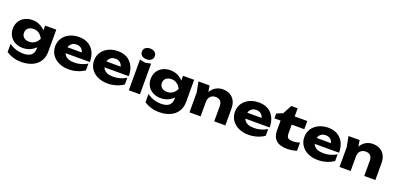

<svg xmlns="http://www.w3.org/2000/svg" viewBox="14 -2030 7028 3414"><g transform="rotate(20 3528.5 -323.0)"><path d="M552.5 -240.9 559.4 -265.4V-408.2L552.5 -428.9V-571.8H763V-152.3Q763 -48.9 714.1 26.6Q665.2 102.1 576 141.8Q486.7 181.6 368 181.6Q289.8 181.6 222 161.6Q154.3 141.6 85.9 99.9V-58.1Q145.8 -13.4 214.2 8.1Q282.6 29.6 354.8 29.6Q453.3 29.6 502.9 -12.5Q552.5 -54.5 552.5 -144.2ZM29.9 -325Q29.9 -402.7 66.2 -462.7Q102.5 -522.7 166 -555.6Q229.5 -588.4 309.7 -588.4Q403.6 -588.4 476.6 -543Q549.6 -497.5 589.2 -434.3Q628.8 -371.1 628.8 -322.7Q628.8 -270.3 589.5 -208.6Q550.3 -146.9 477.4 -104.2Q404.6 -61.5 309.7 -61.5Q229.5 -61.5 166 -94.4Q102.5 -127.2 66.2 -187.3Q29.9 -247.3 29.9 -325ZM559.4 -325Q528.4 -386.1 483.5 -416Q438.6 -446 381.5 -446Q338.8 -446 307.1 -431.2Q275.3 -416.3 258.4 -389Q241.4 -361.7 241.4 -325Q241.4 -288.3 258.1 -261Q274.7 -233.7 306.4 -219Q338.2 -204.3 381.5 -204.3Q438.9 -204.3 484 -234.6Q529 -264.9 559.4 -325Z M845.2 -287.9Q845.2 -376.2 890.3 -444.5Q935.4 -512.8 1014.9 -550.6Q1094.4 -588.4 1193.6 -588.4Q1294.4 -588.4 1368.5 -545.3Q1442.5 -502.1 1481.8 -422.4Q1521.1 -342.6 1521.1 -235.1H1016.1V-345.7H1402.2L1335.3 -308.1Q1331 -352.4 1313 -383.6Q1295 -414.9 1264.8 -431.2Q1234.5 -447.5 1194.5 -447.5Q1150.5 -447.5 1117.9 -428.4Q1085.3 -409.3 1068.3 -375.7Q1051.3 -342.2 1051.3 -297.8Q1051.3 -244.6 1075.1 -207Q1098.8 -169.5 1146 -150.2Q1193.1 -130.9 1261.9 -130.9Q1326.6 -130.9 1390.2 -148.8Q1453.8 -166.7 1506.4 -199.8V-73.3Q1446.9 -30.7 1368.1 -7.1Q1289.2 16.6 1207.6 16.6Q1104.1 16.6 1021.4 -21.6Q938.7 -59.7 892 -128.8Q845.2 -197.9 845.2 -287.9Z M1581.2 -287.9Q1581.2 -376.2 1626.3 -444.5Q1671.4 -512.8 1750.9 -550.6Q1830.4 -588.4 1929.6 -588.4Q2030.4 -588.4 2104.5 -545.3Q2178.5 -502.1 2217.8 -422.4Q2257.1 -342.6 2257.1 -235.1H1752.1V-345.7H2138.2L2071.3 -308.1Q2067 -352.4 2049 -383.6Q2031 -414.9 2000.8 -431.2Q1970.5 -447.5 1930.5 -447.5Q1886.5 -447.5 1853.9 -428.4Q1821.3 -409.3 1804.3 -375.7Q1787.3 -342.2 1787.3 -297.8Q1787.3 -244.6 1811.1 -207Q1834.8 -169.5 1882 -150.2Q1929.1 -130.9 1997.9 -130.9Q2062.6 -130.9 2126.2 -148.8Q2189.8 -166.7 2242.4 -199.8V-73.3Q2182.9 -30.7 2104.1 -7.1Q2025.2 16.6 1943.6 16.6Q1840.1 16.6 1757.4 -21.6Q1674.7 -59.7 1628 -128.8Q1581.2 -197.9 1581.2 -287.9Z M2448.6 -559.9 2553.9 -581V0H2343.4V-581ZM2326.6 -726.7Q2326.6 -773.3 2359.9 -800.7Q2393.1 -828 2448.6 -828Q2504.2 -828 2537.4 -800.7Q2570.7 -773.3 2570.7 -726.7Q2570.7 -680.1 2537.4 -652.7Q2504.2 -625.4 2448.6 -625.4Q2393.1 -625.4 2359.9 -652.7Q2326.6 -680.1 2326.6 -726.7Z M3161.5 -240.9 3168.4 -265.4V-408.2L3161.5 -428.9V-571.8H3372V-152.3Q3372 -48.9 3323.1 26.6Q3274.2 102.1 3185 141.8Q3095.7 181.6 2977 181.6Q2898.8 181.6 2831 161.6Q2763.3 141.6 2694.9 99.9V-58.1Q2754.8 -13.4 2823.2 8.1Q2891.6 29.6 2963.8 29.6Q3062.3 29.6 3111.9 -12.5Q3161.5 -54.5 3161.5 -144.2ZM2638.9 -325Q2638.9 -402.7 2675.2 -462.7Q2711.5 -522.7 2775 -555.6Q2838.5 -588.4 2918.7 -588.4Q3012.6 -588.4 3085.6 -543Q3158.6 -497.5 3198.2 -434.3Q3237.8 -371.1 3237.8 -322.7Q3237.8 -270.3 3198.5 -208.6Q3159.3 -146.9 3086.4 -104.2Q3013.6 -61.5 2918.7 -61.5Q2838.5 -61.5 2775 -94.4Q2711.5 -127.2 2675.2 -187.3Q2638.9 -247.3 2638.9 -325ZM3168.4 -325Q3137.4 -386.1 3092.5 -416Q3047.6 -446 2990.5 -446Q2947.8 -446 2916.1 -431.2Q2884.3 -416.3 2867.4 -389Q2850.4 -361.7 2850.4 -325Q2850.4 -288.3 2867.1 -261Q2883.7 -233.7 2915.4 -219Q2947.2 -204.3 2990.5 -204.3Q3047.9 -204.3 3093 -234.6Q3138 -264.9 3168.4 -325Z M3663.9 -571.8 3701.8 -341.2V0H3491.3V-373.2L3453.4 -571.8ZM4170 -320.1V0H3959.5V-289.4Q3959.5 -351.4 3927.7 -384.4Q3895.9 -417.4 3836.7 -417.4Q3795.4 -417.4 3764.9 -400.1Q3734.5 -382.7 3718.2 -350.7Q3701.8 -318.8 3701.8 -274.7L3637 -308.1Q3648.9 -397.4 3687.2 -460.7Q3725.5 -524 3783.3 -556.2Q3841.2 -588.4 3909.9 -588.4Q3991.5 -588.4 4050 -555.5Q4108.4 -522.5 4139.2 -462.2Q4170 -401.8 4170 -320.1Z M4247.2 -287.9Q4247.2 -376.2 4292.3 -444.5Q4337.4 -512.8 4416.9 -550.6Q4496.4 -588.4 4595.6 -588.4Q4696.4 -588.4 4770.5 -545.3Q4844.5 -502.1 4883.8 -422.4Q4923.1 -342.6 4923.1 -235.1H4418.1V-345.7H4804.2L4737.3 -308.1Q4733 -352.4 4715 -383.6Q4697 -414.9 4666.8 -431.2Q4636.5 -447.5 4596.5 -447.5Q4552.5 -447.5 4519.9 -428.4Q4487.3 -409.3 4470.3 -375.7Q4453.3 -342.2 4453.3 -297.8Q4453.3 -244.6 4477.1 -207Q4500.8 -169.5 4548 -150.2Q4595.1 -130.9 4663.9 -130.9Q4728.6 -130.9 4792.2 -148.8Q4855.8 -166.7 4908.4 -199.8V-73.3Q4848.9 -30.7 4770.1 -7.1Q4691.2 16.6 4609.6 16.6Q4506.1 16.6 4423.4 -21.6Q4340.7 -59.7 4294 -128.8Q4247.2 -197.9 4247.2 -287.9Z M4947.6 -508.1 5063.5 -556 5154.5 -725.7H5274V-571.8H5512.3V-416.6H5274V-254.1Q5274 -212 5284.6 -188.7Q5295.2 -165.4 5319.6 -154.9Q5344 -144.3 5389.1 -144.3Q5428.2 -144.3 5460.6 -150.7Q5492.9 -157.1 5522.3 -169.6V-12.6Q5488.8 -0.2 5440 8.2Q5391.2 16.6 5340.9 16.6Q5201.1 16.6 5132.3 -47.1Q5063.5 -110.7 5063.5 -225.7V-416.6H4947.6Z M5560.2 -287.9Q5560.2 -376.2 5605.3 -444.5Q5650.4 -512.8 5729.9 -550.6Q5809.4 -588.4 5908.6 -588.4Q6009.4 -588.4 6083.5 -545.3Q6157.5 -502.1 6196.8 -422.4Q6236.1 -342.6 6236.1 -235.1H5731.1V-345.7H6117.2L6050.3 -308.1Q6046 -352.4 6028 -383.6Q6010 -414.9 5979.8 -431.2Q5949.5 -447.5 5909.5 -447.5Q5865.5 -447.5 5832.9 -428.4Q5800.3 -409.3 5783.3 -375.7Q5766.3 -342.2 5766.3 -297.8Q5766.3 -244.6 5790.1 -207Q5813.8 -169.5 5861 -150.2Q5908.1 -130.9 5976.9 -130.9Q6041.6 -130.9 6105.2 -148.8Q6168.8 -166.7 6221.4 -199.8V-73.3Q6161.9 -30.7 6083.1 -7.1Q6004.2 16.6 5922.6 16.6Q5819.1 16.6 5736.4 -21.6Q5653.7 -59.7 5607 -128.8Q5560.2 -197.9 5560.2 -287.9Z M6502.9 -571.8 6540.8 -341.2V0H6330.3V-373.2L6292.4 -571.8ZM7009 -320.1V0H6798.5V-289.4Q6798.5 -351.4 6766.7 -384.4Q6734.9 -417.4 6675.7 -417.4Q6634.4 -417.4 6603.9 -400.1Q6573.5 -382.7 6557.2 -350.7Q6540.8 -318.8 6540.8 -274.7L6476 -308.1Q6487.9 -397.4 6526.2 -460.7Q6564.5 -524 6622.3 -556.2Q6680.2 -588.4 6748.9 -588.4Q6830.5 -588.4 6889 -555.5Q6947.4 -522.5 6978.2 -462.2Q7009 -401.8 7009 -320.1Z"/></g></svg>

Font: Unbounded Variable
Style: Regular
Weight: 400
Designer: Luke Prowse, Jean-Baptiste Morizot, Fátima Lázaro, Florian Runge
Foundry: NaN
Version: Version 1.600;FEAKit 1.0